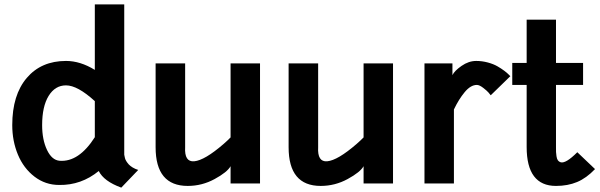

<svg xmlns="http://www.w3.org/2000/svg" viewBox="-20 -840 2745 879"><path d="M251 6.8Q187.5 6.8 137.7 -31.5Q87.9 -69.8 62 -132.1Q36.1 -194.3 36.1 -267.1Q36.1 -405.3 102.5 -483.2Q168.9 -561 282.2 -561Q347.7 -561 414.1 -520V-819.8H548.8V-139.2Q549.3 -138.7 548.8 -136Q548.3 -133.3 549.6 -127.7Q550.8 -122.1 552.2 -115.7Q553.7 -109.4 558.6 -101.6Q563.5 -93.8 569.8 -86.9Q576.2 -80.1 587.4 -73.2Q598.6 -66.4 612.8 -62L535.2 19Q455.1 -10.3 432.1 -57.1Q352.1 8.3 251 6.8ZM252.9 -104Q340.8 -97.2 414.1 -211.9V-377Q335 -449.2 282.2 -449.2Q232.4 -449.2 202.6 -400.9Q172.9 -352.5 172.9 -267.1Q172.9 -200.7 195.1 -153.8Q217.3 -106.9 252.9 -104Z M827.6 -166Q823.7 -97.7 869.1 -101.6Q917 -106 1003.4 -180.7Q1022.5 -197.3 1035.6 -210.9V-549.8H1170.4V0H1035.6V-79.1Q1020.5 -51.8 962.6 -20.3Q904.8 11.2 839.4 11.2Q692.4 11.2 692.4 -166V-549.8H827.6Z M1436.5 -166Q1432.6 -97.7 1478 -101.6Q1525.9 -106 1612.3 -180.7Q1631.3 -197.3 1644.5 -210.9V-549.8H1779.3V0H1644.5V-79.1Q1629.4 -51.8 1571.5 -20.3Q1513.7 11.2 1448.2 11.2Q1301.3 11.2 1301.3 -166V-549.8H1436.5Z M1923.3 -549.8H2051.3V-496.1Q2060.5 -515.6 2093 -538.3Q2125.5 -561 2160.2 -561Q2187 -561 2213.1 -554Q2239.3 -546.9 2257.1 -536.6Q2274.9 -526.4 2288.8 -515.9Q2302.7 -505.4 2309.6 -498L2316.4 -491.2L2226.6 -403.8Q2222.7 -409.2 2215.8 -417Q2209 -424.8 2191.9 -438Q2174.8 -451.2 2163.1 -451.2Q2134.8 -451.2 2107.4 -418.2Q2080.1 -385.3 2058.1 -338.9V0H1923.3Z M2325.2 -451.2V-551.8H2391.1V-750H2525.4V-551.8H2649.4V-451.2H2525.4V-167Q2525.4 -150.9 2525.6 -144.3Q2525.9 -137.7 2527.6 -125.2Q2529.3 -112.8 2533.9 -106.2Q2538.6 -99.6 2546.4 -97.2Q2569.8 -89.8 2623 -143.1L2704.1 -65.9Q2664.6 -24.4 2621.8 -6.6Q2579.1 11.2 2525.4 11.2Q2391.1 11.2 2391.1 -167V-451.2Z"/></svg>

Font: Junction Bold
Style: Bold
Weight: 700
Designer: Caroline Hadilaksono
Foundry: Caroline Hadilaksono
Version: Version 001.001